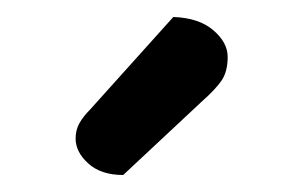

<svg xmlns="http://www.w3.org/2000/svg" viewBox="-20 -725 338 226"><path d="M184 -705Q214 -704 231 -689.5Q248 -675 248 -658Q248 -641 241 -630.5Q234 -620 217 -605L125 -519Q99 -519 84 -532.5Q69 -546 69 -562Q69 -572 73.5 -580Q78 -588 86 -596Z"/></svg>

Font: Baloo Tammudu 2 Medium
Style: Regular
Weight: 500
Designer: Maithili Shingre, Omkar Shende and Ek Type
Foundry: Ek Type
Version: Version 1.640;hotconv 1.0.111;makeotfexe 2.5.65597; ttfautoh